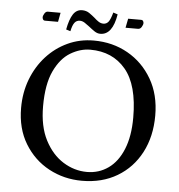

<svg xmlns="http://www.w3.org/2000/svg" viewBox="-58 -901 901 966"><g transform="rotate(5 393.0 -418.5)"><path d="M730.5 -348.6Q730.5 -242.7 688 -161.6Q645.5 -80.6 569.1 -35.2Q492.7 10.3 391.1 10.3Q300.3 10.3 223.9 -30.8Q147.5 -71.8 101.1 -148.2Q54.7 -224.6 54.7 -328.6Q54.7 -406.7 80.3 -473.6Q106 -540.5 151.6 -590.8Q197.3 -641.1 258.1 -669.4Q318.8 -697.8 390.1 -697.8Q485.4 -697.8 562.3 -654.3Q639.2 -610.8 684.8 -532.5Q730.5 -454.1 730.5 -348.6ZM376.5 -650.4Q325.7 -650.4 276.6 -621.1Q227.5 -591.8 195.8 -524.9Q164.1 -458 164.1 -346.7Q164.1 -244.6 199.7 -175.8Q235.4 -106.9 292 -71.5Q348.6 -36.1 412.6 -36.1Q472.7 -36.1 520 -69.6Q567.4 -103 594.2 -168.7Q621.1 -234.4 621.1 -328.6Q621.1 -493.7 554.9 -572Q488.8 -650.4 376.5 -650.4ZM430.2 -786.6Q445.3 -786.6 455.3 -798.8Q465.3 -811 475.1 -846.7L497.6 -839.4Q480.5 -734.4 418.9 -734.4Q403.8 -734.4 389.6 -743.9Q375.5 -753.4 360.4 -765.6Q348.6 -774.9 336.2 -783Q323.7 -791 311.5 -791Q294.4 -791 284.4 -777.8Q274.4 -764.6 268.1 -734.4L246.1 -741.2Q255.9 -793 272.7 -818.8Q289.6 -844.7 317.9 -844.7Q338.9 -844.7 354.5 -834Q370.1 -823.2 383.3 -812Q394.5 -801.3 406 -793.9Q417.5 -786.6 430.2 -786.6ZM202.1 -775.9H136.7Q129.4 -775.9 126.2 -781.2Q123 -786.6 123 -792Q123 -800.3 129.9 -811.3Q136.7 -822.3 146.5 -822.3H210.9ZM552.2 -822.3H617.2Q625 -822.3 627.9 -817.1Q630.9 -812 630.9 -807.1Q630.9 -798.3 624 -787.1Q617.2 -775.9 606 -775.9H543Z"/></g></svg>

Font: Kurinto Seri
Style: Regular
Weight: 400
Designer: Kurinto was developed by Clint Goss from a range of fonts that are compatible with the SIL Open Font License Version 1.1
Foundry: Clinton F. Goss
Version: Version 2.196; July 25, 2020